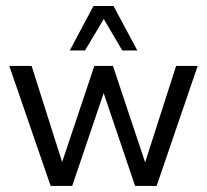

<svg xmlns="http://www.w3.org/2000/svg" viewBox="-20 -615 685 635"><path d="M323.2 -552.2 261.2 -448.2H210.9L289.1 -595.2H355.5L434.1 -448.2H384.3ZM562.5 -397H633.8L498 0H426.8L322.8 -307.1L218.8 0H147.5L10.7 -397H84.5L185.5 -79.1L292 -397H353.5L460 -78.1Z"/></svg>

Font: Now
Style: Regular
Weight: 400
Designer: Alfredo Marco Pradil
Foundry: Alfredo Marco Pradil
Version: Version 1.200;hotconv 1.0.109;makeotfexe 2.5.65596